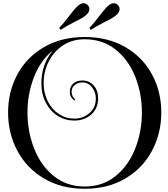

<svg xmlns="http://www.w3.org/2000/svg" viewBox="-20 -1049 1041 1188"><path d="M978 -353Q978 -224 920.5 -116Q863 -8 755.5 55.5Q648 119 504 119Q360 119 252.5 55.5Q145 -8 87.5 -116Q30 -224 30 -353Q30 -482 87.5 -588.5Q145 -695 252.5 -757.5Q360 -820 504 -820Q648 -820 755.5 -757.5Q863 -695 920.5 -588.5Q978 -482 978 -353ZM858 -353Q858 -471 816.5 -575Q775 -679 695 -742.5Q615 -806 504 -806H503Q427 -806 369.5 -768Q312 -730 281 -667.5Q250 -605 250 -534Q250 -474 275 -423.5Q300 -373 343.5 -344Q387 -315 439 -315Q495 -315 534 -349.5Q573 -384 573 -440Q573 -479 549 -509Q525 -539 490 -539Q461 -539 442 -522.5Q423 -506 423 -481Q423 -466 430 -453Q437 -440 446 -432L442 -427Q412 -445 412 -481Q412 -512 432.5 -531.5Q453 -551 490 -551Q531 -551 559 -521Q587 -491 587 -440Q587 -378 544.5 -340.5Q502 -303 439 -303Q384 -303 337.5 -332Q291 -361 263.5 -413.5Q236 -466 236 -534Q236 -590 253 -640.5Q270 -691 302 -729L300 -731Q228 -670 189 -568.5Q150 -467 150 -353Q150 -235 191.5 -129.5Q233 -24 313 40.5Q393 105 504 105Q615 105 695 40.5Q775 -24 816.5 -129.5Q858 -235 858 -353ZM497 -1029Q513 -1029 524 -1016Q533 -1006 533 -993Q533 -973 512 -955Q499 -944 478.5 -932.5Q458 -921 437 -911Q379 -881 355 -864L346 -876Q371 -901 407 -949Q421 -967 435.5 -985Q450 -1003 463 -1014Q481 -1029 497 -1029ZM684 -1029Q700 -1029 711 -1016Q720 -1006 720 -993Q720 -973 699 -955Q686 -944 665.5 -932.5Q645 -921 624 -911Q566 -881 542 -864L533 -876Q558 -901 594 -949Q608 -967 622.5 -985Q637 -1003 650 -1014Q668 -1029 684 -1029Z"/></svg>

Font: Myanmar April Display
Style: Regular
Weight: 400
Designer: Khon Soe Zaw Thu
Foundry: Myanmar OS
Version: Version 2.50 April 12, 2019